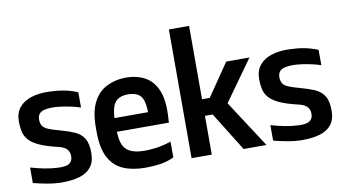

<svg xmlns="http://www.w3.org/2000/svg" viewBox="-88 -1143 2444 1366"><g transform="rotate(-10 1134.5 -460.0)"><path d="M262 10Q211 10 157 0.5Q103 -9 53 -22V-134Q104 -119 153.5 -109.5Q203 -100 253 -98Q282 -97 301.5 -100.5Q321 -104 332.5 -112.5Q344 -121 349.5 -133.5Q355 -146 355 -163Q355 -182 349 -195.5Q343 -209 332 -218.5Q321 -228 306 -234Q291 -240 274 -244Q192 -263 143 -285.5Q94 -308 70 -335.5Q46 -363 38.5 -396.5Q31 -430 31 -469Q31 -532 63.5 -571Q96 -610 152.5 -627.5Q209 -645 280 -642Q333 -641 382.5 -632Q432 -623 484 -602V-491Q456 -501 420 -509Q384 -517 348 -522Q312 -527 283 -527Q249 -527 225 -521Q201 -515 188.5 -500.5Q176 -486 175 -460Q175 -431 186.5 -413Q198 -395 229 -382.5Q260 -370 316 -355Q371 -340 412.5 -321.5Q454 -303 477 -266.5Q500 -230 500 -162Q500 -96 469.5 -58.5Q439 -21 385.5 -5.5Q332 10 262 10Z M861 10Q770 10 703 -18.5Q636 -47 599.5 -115.5Q563 -184 563 -304V-332Q563 -445 597.5 -513Q632 -581 692.5 -612.5Q753 -644 829 -646Q911 -646 970 -614.5Q1029 -583 1059 -514Q1089 -445 1084 -332L1081 -277H705Q707 -232 716 -200.5Q725 -169 745.5 -149Q766 -129 799.5 -119.5Q833 -110 882 -110Q914 -110 961 -116Q1008 -122 1069 -142V-28Q1017 -3 962.5 3.5Q908 10 861 10ZM705 -376H948Q947 -426 937.5 -458.5Q928 -491 902.5 -508Q877 -525 829 -526Q782 -525 756 -508Q730 -491 719 -458Q708 -425 705 -376Z M1196 0V-930H1342V-400H1398L1558 -634H1726L1516 -340L1737 0H1572L1398 -280H1342V0Z M1998 10Q1947 10 1893 0.5Q1839 -9 1789 -22V-134Q1840 -119 1889.5 -109.5Q1939 -100 1989 -98Q2018 -97 2037.5 -100.5Q2057 -104 2068.5 -112.5Q2080 -121 2085.5 -133.5Q2091 -146 2091 -163Q2091 -182 2085 -195.5Q2079 -209 2068 -218.5Q2057 -228 2042 -234Q2027 -240 2010 -244Q1928 -263 1879 -285.5Q1830 -308 1806 -335.5Q1782 -363 1774.5 -396.5Q1767 -430 1767 -469Q1767 -532 1799.5 -571Q1832 -610 1888.5 -627.5Q1945 -645 2016 -642Q2069 -641 2118.5 -632Q2168 -623 2220 -602V-491Q2192 -501 2156 -509Q2120 -517 2084 -522Q2048 -527 2019 -527Q1985 -527 1961 -521Q1937 -515 1924.5 -500.5Q1912 -486 1911 -460Q1911 -431 1922.5 -413Q1934 -395 1965 -382.5Q1996 -370 2052 -355Q2107 -340 2148.5 -321.5Q2190 -303 2213 -266.5Q2236 -230 2236 -162Q2236 -96 2205.5 -58.5Q2175 -21 2121.5 -5.5Q2068 10 1998 10Z"/></g></svg>

Font: Matangi Black
Style: Regular
Weight: 900
Designer: Prashant Pant
Foundry: The Graphic Ant
Version: Version 3.002